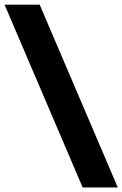

<svg xmlns="http://www.w3.org/2000/svg" viewBox="-32 -696 536 842"><path d="M484.5 126H330.5L-12 -675.5H142Z"/></svg>

Font: Anek Bangla Medium ExtraBold
Style: Regular
Weight: 800
Version: Version 1.003